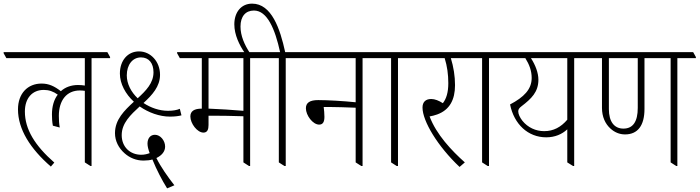

<svg xmlns="http://www.w3.org/2000/svg" viewBox="-44 -909 3851 1057"><path d="M236 8 255 -14C148 -108 93 -197 93 -295C93 -369 134 -414 197 -414C225 -414 249 -406 274 -388C253 -361 242 -323 242 -279C242 -259 243 -238 247 -217L285 -207C281 -228 280 -250 280 -271C280 -357 323 -411 396 -411C406 -411 415 -410 423 -409V-15L454 5H460V-589H562V-595L547 -622H-24V-616L-9 -589H423V-438C411 -440 399 -441 385 -441C348 -441 315 -429 291 -407C255 -435 224 -449 185 -449C108 -449 55 -394 55 -307C55 -197 123 -90 236 8Z M876 128 916 111C880 65 841 10 817 -39C848 -54 865 -76 865 -102C865 -135 839 -167 809 -167C784 -167 768 -148 768 -118C768 -103 773 -85 780 -66C767 -61 751 -57 734 -57C671 -57 626 -101 626 -165C626 -231 675 -277 725 -323C774 -289 834 -267 892 -267C919 -267 940 -270 955 -274L946 -310C930 -303 908 -299 881 -299C833 -299 785 -316 746 -342C794 -386 837 -433 837 -497C837 -534 824 -566 803 -589C782 -612 754 -626 721 -626C660 -626 616 -577 616 -504C616 -448 647 -391 693 -349C641 -301 589 -251 589 -176C589 -133 609 -94 642 -65C670 -40 706 -25 746 -25C765 -25 782 -27 795 -31C819 28 848 83 876 128ZM654 -494C654 -553 686 -593 732 -593C776 -593 801 -561 801 -511C801 -452 760 -410 714 -368C678 -402 654 -447 654 -494Z M1076 -179C1098 -179 1104 -197 1104 -221V-272C1113 -272 1124 -272 1131 -272C1169 -272 1240 -271 1296 -269V-15L1327 5H1333V-589H1436V-595L1420 -622H931V-616L946 -589H1067V-311C1025 -311 1004 -297 1004 -268C1004 -229 1042 -179 1076 -179ZM1104 -311V-589H1296V-299C1236 -304 1161 -309 1104 -311Z M1522 5H1529V-589H1631V-595L1615 -622H1526C1498 -751 1451 -889 1344 -889C1284 -889 1246 -842 1246 -775C1246 -717 1274 -660 1304 -617H1332C1302 -662 1280 -712 1280 -763C1280 -819 1308 -851 1354 -851C1427 -851 1470 -750 1498 -622H1388V-616L1403 -589H1491V-15Z M1713 -223C1735 -223 1742 -240 1742 -266C1742 -283 1740 -305 1738 -320C1748 -320 1761 -320 1771 -320C1803 -320 1864 -318 1914 -316V-15L1945 5H1952V-589H2054V-595L2039 -622H1583V-616L1598 -589H1914V-346C1846 -353 1759 -358 1708 -358C1661 -358 1640 -343 1640 -313C1640 -274 1678 -223 1713 -223Z M2140 5H2147V-589H2249V-595L2233 -622H2006V-616L2021 -589H2109V-15Z M2486 10 2515 -15C2442 -80 2358 -169 2321 -268C2334 -270 2349 -274 2363 -279C2432 -304 2461 -361 2461 -440C2461 -490 2453 -540 2438 -589H2555V-595L2540 -622H2201V-616L2216 -589H2404C2418 -544 2424 -499 2424 -451C2424 -400 2413 -365 2394 -341C2372 -355 2350 -364 2330 -364C2299 -364 2282 -347 2282 -317C2282 -242 2366 -103 2486 10Z M2641 5H2648V-589H2750V-595L2734 -622H2507V-616L2522 -589H2610V-15Z M2963 -153C3011 -153 3050 -170 3079 -197V-15L3111 5H3117V-589H3219V-595L3204 -622H2702V-616L2717 -589H2848C2870 -554 2883 -519 2883 -480C2883 -417 2840 -374 2764 -334C2786 -225 2863 -153 2963 -153ZM2832 -244C2818 -262 2809 -281 2809 -296C2809 -307 2815 -315 2827 -324C2882 -366 2920 -403 2920 -470C2920 -508 2904 -550 2879 -589H3079V-250C3044 -209 3003 -187 2952 -187C2905 -187 2862 -207 2832 -244Z M3397 -169C3467 -169 3504 -218 3504 -309V-589H3648V-15L3679 5H3685V-589H3787V-595L3772 -622H3171V-616L3186 -589H3270V-315C3270 -266 3288 -227 3317 -201C3339 -181 3366 -169 3397 -169ZM3308 -308V-589H3467V-315C3467 -240 3441 -201 3388 -201C3337 -201 3308 -240 3308 -308Z"/></svg>

Font: Noto Serif Devanagari Condensed ExtraLight
Style: Regular
Weight: 200
Width: 3
Designer: Universal Thirst, Indian Type Foundry and the Monotype Design Team
Foundry: Monotype Imaging Inc.
Version: Version 2.004